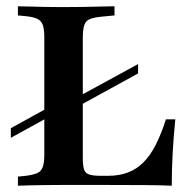

<svg xmlns="http://www.w3.org/2000/svg" viewBox="-20 -591 606 611"><path d="M172.6 -221.8V-252.4L419.4 -387.1V-357.3ZM14.5 -152.4V-183.1L172.6 -270.2V-239.5ZM171.8 -2.4Q147.6 -2.4 122.2 -2Q96.8 -1.6 74.6 -1.2Q52.4 -0.8 37.1 0V-29L62.1 -31.5Q86.3 -34.7 98.8 -40.3Q111.3 -46 116.1 -59.7Q121 -73.4 121 -98.4V-369.4H243.5V-89.5Q243.5 -65.3 247.2 -52.8Q250.8 -40.3 263.3 -35.9Q275.8 -31.5 300.8 -31.5H323.4Q358.9 -31.5 386.7 -41.9Q414.5 -52.4 436.3 -74.2Q458.1 -96 475.4 -129.8Q492.7 -163.7 508.1 -211.3H537.9Q532.3 -155.6 529.4 -103.2Q526.6 -50.8 526.6 0Q491.9 -1.6 443.1 -2Q394.4 -2.4 323.4 -2.4H181.5ZM171.8 -568.5H183.1H190.3Q217.7 -568.5 246 -569Q274.2 -569.4 299.6 -570.2Q325 -571 344.4 -571V-541.9L302.4 -537.9Q265.3 -534.7 254.4 -522.2Q243.5 -509.7 243.5 -472.6V-369.4H121V-472.6Q121 -498.4 116.1 -511.7Q111.3 -525 98.8 -531Q86.3 -537.1 62.1 -539.5L37.1 -541.9V-571Q52.4 -571 74.6 -570.2Q96.8 -569.4 122.2 -569Q147.6 -568.5 171.8 -568.5Z"/></svg>

Font: Playfair 5pt SemiExpanded Light
Style: Bold
Weight: 700
Version: Version 2.203